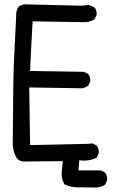

<svg xmlns="http://www.w3.org/2000/svg" viewBox="-20 -753 540 888"><path d="M360.4 113.3Q315.4 117.2 278.3 99.6Q260.7 70.3 266.6 31.2L270.5 -7.8L87.9 -5.9Q72.3 -7.8 60.5 -17.6Q37.1 -52.7 39.1 -99.6Q41 -387.7 43.9 -455.1Q46.9 -522.5 54.7 -675.8Q52.7 -703.1 66.4 -722.7Q85.9 -736.3 113.3 -732.4L358.4 -726.6L391.6 -730.5L417 -718.8Q428.7 -705.1 426.8 -683.6L417 -664.1Q395.5 -650.4 370.1 -650.4Q344.7 -650.4 130.9 -654.3Q121.1 -483.4 119.1 -424.8L368.2 -420.9L387.7 -411.1Q399.4 -397.5 397.5 -376L387.7 -356.4Q374 -346.7 358.4 -344.7L115.2 -348.6L119.1 -82L389.6 -87.9L407.2 -89.8L426.8 -80.1Q438.5 -64.5 436.5 -43L426.8 -23.4Q391.6 -5.9 346.7 -11.7L342.8 35.2H446.3L465.8 44.9Q477.5 60.5 475.6 82L465.8 101.6Q444.3 115.2 416 114.3Q387.7 113.3 360.4 113.3Z"/></svg>

Font: NaikaiFont
Style: Regular
Weight: 400
Version: Version 1.67